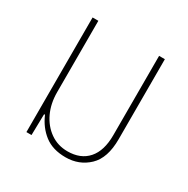

<svg xmlns="http://www.w3.org/2000/svg" viewBox="-127 -629 733 750"><g transform="rotate(30 240.0 -254.0)"><path d="M263 9Q205 9 168 -19.5Q131 -48 111 -95H107L105 0H82V-517H108V-195Q108 -144 127 -103.5Q146 -63 180 -39Q214 -15 258 -15Q317 -15 349.5 -52Q382 -89 382 -159V-517H408V-156Q408 -71 366 -31Q324 9 263 9Z"/></g></svg>

Font: Noto Sans Thai UI Cond Thin
Style: Regular
Weight: 100
Width: 3
Designer: Monotype Design Team
Foundry: Monotype Imaging Inc.
Version: Version 2.000